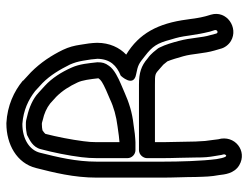

<svg xmlns="http://www.w3.org/2000/svg" viewBox="-108 -639 777 601"><g transform="rotate(-90 280.5 -338.5)"><path d="M86 -217C86 -184 88 -145 88 -114C88 -88 89 -74 93 -52L96 -34C97 -30 99 -25 97 -22C92 -13 87 -24 83 -49C77 -94 75 -166 75 -218V-424C75 -489 89 -546 103 -602C111 -634 145 -657 193 -657C236 -654 269 -638 296 -617L321 -594C346 -569 363 -540 379 -508C385 -494 388 -484 391 -467L395 -442C396 -434 396 -428 397 -422C396 -382 376 -362 344 -349C344 -349 306 -309 348 -301C378 -295 381 -293 406 -273C436 -250 446 -235 457 -193C464 -170 466 -162 470 -133C475 -103 475 -99 482 -70L487 -54C488 -46 478 -43 476 -50L471 -69C463 -94 463 -130 453 -167C448 -186 442 -208 432 -228C431 -230 430 -232 429 -233C422 -241 415 -253 398 -265C375 -285 353 -292 316 -292H111C96 -292 86 -278 86 -267ZM136 -217V-242H316C350 -242 349 -242 367 -226C381 -214 377 -218 389 -203C394 -191 400 -171 405 -153C413 -125 413 -89 423 -55L428 -38C431 -24 441 -11 453 -4C494 20 550 -17 535 -67L530 -84C524 -108 525 -109 520 -141C508 -233 476 -292 410 -332C432 -353 447 -384 447 -423C447 -431 446 -440 445 -449L441 -475C438 -495 434 -511 425 -530C407 -567 385 -600 355 -630L329 -654L328 -656C295 -683 251 -704 196 -707H194C130 -707 70 -675 55 -614C41 -559 25 -496 25 -424V-218C25 -184 27 -146 27 -114C28 -83 28 -68 33 -41C35 -25 37 6 64 22C108 48 160 8 145 -44L143 -60C140 -80 139 -88 138 -115C138 -147 136 -186 136 -217ZM386 -420V-423C383 -449 381 -478 369 -504C355 -535 337 -564 312 -587L290 -607C272 -624 244 -636 217 -642C206 -645 202 -646 193 -646C185 -646 179 -646 173 -645L161 -643C159 -643 156 -641 154 -640C145 -635 120 -625 114 -599C104 -562 94 -513 89 -472C87 -456 86 -440 86 -424V-328C86 -314 98 -303 111 -303H136C142 -303 149 -304 162 -305L191 -309C229 -313 262 -324 291 -337L319 -349C335 -356 364 -369 375 -386C384 -398 386 -407 386 -420ZM136 -353V-424C136 -438 137 -452 139 -466C144 -505 153 -550 162 -585C164 -587 168 -591 173 -594C180 -595 182 -596 193 -596C197 -596 202 -594 206 -593C225 -589 243 -581 257 -570L278 -551C297 -532 311 -510 323 -484C330 -469 333 -446 336 -419C331 -411 323 -406 299 -395L271 -383C246 -371 217 -363 185 -359L156 -355C146 -354 137 -353 136 -353Z"/></g></svg>

Font: Blanket
Style: Outline
Weight: 400
Foundry: Cannot Into Space Fonts
Version: Version 0.9